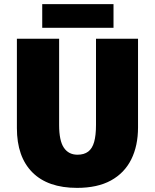

<svg xmlns="http://www.w3.org/2000/svg" viewBox="-20 -902 752 932"><path d="M650 -284Q650 -194 617 -128Q584 -62 518.5 -26Q453 10 354 10Q212 10 137 -65.5Q62 -141 62 -280V-714H267V-295Q267 -219 290 -185Q313 -151 356 -151Q388 -151 408 -166Q428 -181 437 -213Q446 -245 446 -296V-714H650ZM531 -882V-767H185V-882Z"/></svg>

Font: Noto Sans Display Black
Style: Regular
Weight: 900
Designer: Monotype Design Team
Foundry: Monotype Imaging Inc.
Version: Version 2.003